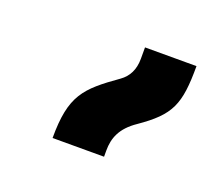

<svg xmlns="http://www.w3.org/2000/svg" viewBox="-53 -882 390 347"><g transform="rotate(20 142.0 -708.5)"><path d="M74 -603H173V-615C173 -639 181 -660 209 -679C264 -717 274 -740 274 -814H175V-792C175 -771 167 -756 153 -746C95 -705 74 -685 74 -603Z"/></g></svg>

Font: Noto Serif Armenian Condensed Extra
Style: Regular
Weight: 800
Width: 3
Designer: Monotype Design Team
Foundry: Monotype Imaging Inc.
Version: Version 1.901